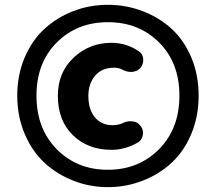

<svg xmlns="http://www.w3.org/2000/svg" viewBox="-20 -770 898 799"><path d="M428.7 8.8Q353.5 8.8 285.2 -18.1Q216.8 -44.9 165 -92.8Q113.3 -140.6 82.5 -213.4Q51.8 -286.1 51.8 -372.1Q51.8 -458 82.5 -530.3Q113.3 -602.5 165 -649.9Q216.8 -697.3 284.7 -723.6Q352.5 -750 428.7 -750Q504.9 -750 573.7 -723.6Q642.6 -697.3 694.3 -649.9Q746.1 -602.5 776.4 -530.3Q806.6 -458 806.6 -372.1Q806.6 -286.1 776.4 -213.4Q746.1 -140.6 694.3 -92.8Q642.6 -44.9 573.7 -18.1Q504.9 8.8 428.7 8.8ZM726.6 -372.1Q726.6 -508.8 642.1 -593.3Q557.6 -677.7 429.2 -677.7Q300.8 -677.7 216.3 -593.3Q131.8 -508.8 131.8 -372.1Q131.8 -234.4 216.3 -148.9Q300.8 -63.5 428.7 -63.5Q556.6 -63.5 641.6 -148.9Q726.6 -234.4 726.6 -372.1ZM444.3 -146.5Q345.7 -146.5 283.2 -207.5Q220.7 -268.6 220.7 -371.1Q220.7 -468.8 286.6 -530.3Q352.5 -591.8 443.4 -591.8Q506.8 -591.8 557.6 -556.6Q576.2 -543.9 576.2 -520.5Q576.2 -501 563.5 -486.3Q550.8 -472.7 529.3 -470.7Q527.3 -470.7 525.4 -470.7Q506.8 -470.7 491.2 -479.5Q474.6 -488.3 455.1 -488.3Q404.3 -488.3 376 -455.1Q347.7 -421.9 347.7 -371.1Q347.7 -314.5 375 -281.7Q402.3 -249 448.2 -249Q473.6 -249 495.1 -259.8Q508.8 -265.6 522.5 -265.6Q528.3 -265.6 534.2 -264.6Q554.7 -261.7 565.4 -245.1Q575.2 -232.4 575.2 -216.8Q575.2 -211.9 574.2 -208Q571.3 -187.5 553.7 -176.8Q500 -146.5 444.3 -146.5Z"/></svg>

Font: Gen Jyuu GothicX Heavy
Style: Bold
Weight: 900
Designer: [Source Han Sans]
Ryoko NISHIZUKA  (kana & ideographs); Paul D. Hunt (Latin, Greek & Cyrillic); Wenlong ZHANG  (bopomofo
Version: Version 1.002.20150607